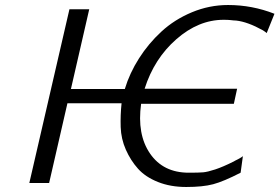

<svg xmlns="http://www.w3.org/2000/svg" viewBox="-20 -730 1115 766"><path d="M97 0 257 -693H336L263 -375H478Q497 -438 534.5 -497Q572 -556 624 -604Q676 -652 745.5 -681Q815 -710 890 -710Q986 -710 1075 -675L1044 -598Q1040 -602 1029 -609Q968 -643 922 -648Q914 -648 898 -650Q889 -651 872 -651Q772 -651 683.5 -573.5Q595 -496 557 -376H926L913 -316H543Q526 -194 578.5 -117.5Q631 -41 733 -41Q773 -41 790.5 -42.5Q808 -44 838.5 -54Q869 -64 913 -86L918 -89Q924 -92 930 -95Q945 -103 949 -107L940 -41Q872 -6 830.5 5Q789 16 723 16Q660 16 610 -4Q560 -24 530.5 -57Q501 -90 482 -133Q463 -176 461.5 -223Q460 -270 465 -318H249L176 0Z"/></svg>

Font: Coval
Style: ExtraLight Italic
Weight: 200
Foundry: Context Ltd
Version: Version 001.000